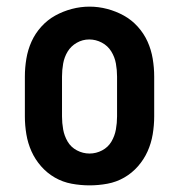

<svg xmlns="http://www.w3.org/2000/svg" viewBox="-20 -551 540 579"><path d="M250 8Q223 8 196 3Q169 -2 145.5 -15.5Q122 -29 104 -49.5Q86 -70 75 -94.5Q64 -119 59.5 -146Q55 -173 55 -200V-320Q55 -347 59.5 -374Q64 -401 75 -425.5Q86 -450 104.5 -470.5Q123 -491 146.5 -504Q170 -517 196.5 -524Q223 -531 250 -531Q277 -531 303.5 -524Q330 -517 353.5 -504Q377 -491 395.5 -470.5Q414 -450 425 -425.5Q436 -401 440.5 -374Q445 -347 445 -320V-200Q445 -173 440.5 -146Q436 -119 425 -94.5Q414 -70 396 -49.5Q378 -29 354.5 -15.5Q331 -2 304 3Q277 8 250 8ZM250 -88Q270 -88 288 -97.5Q306 -107 316 -124Q326 -141 329.5 -160.5Q333 -180 333 -200V-320Q333 -340 329.5 -359.5Q326 -379 315.5 -396Q305 -413 287 -422.5Q269 -432 249 -432Q229 -432 211.5 -422Q194 -412 184 -395.5Q174 -379 170.5 -359.5Q167 -340 167 -320V-200Q167 -180 170.5 -160.5Q174 -141 184 -124Q194 -107 212 -97.5Q230 -88 250 -88Z"/></svg>

Font: Iosevka Gothic
Style: Bold
Weight: 700
Monospace: yes
Designer: Belleve Invis
Foundry: Belleve Invis
Version: Version 15.5.1; ttfautohint (v1.8.4)